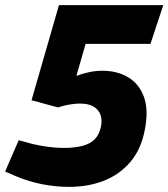

<svg xmlns="http://www.w3.org/2000/svg" viewBox="-48 -721 657 749"><path d="M221 8Q169 8 115.5 -2.5Q62 -13 11 -35L-28 -52L25 -174L80 -159Q106 -153 137.5 -148.5Q169 -144 200 -144Q267 -144 302 -163Q337 -182 346 -228Q351 -253 344 -273Q337 -293 317.5 -305Q298 -317 263 -317Q244 -317 222 -313Q200 -309 178 -302L75 -330L182 -701H589L539 -550H286L250 -425Q274 -434 299.5 -439.5Q325 -445 352 -445Q409 -445 452 -419.5Q495 -394 513.5 -343Q532 -292 517 -215Q503 -140 461.5 -90.5Q420 -41 358.5 -16.5Q297 8 221 8Z"/></svg>

Font: REM
Style: Bold Italic
Weight: 700
Italic angle: -11°
Designer: Octavio Pardo
Foundry: Ashler Design
Version: Version 1.005;gftools[0.9.28]